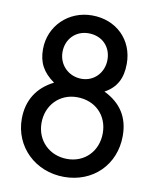

<svg xmlns="http://www.w3.org/2000/svg" viewBox="-85 -818 727 896"><g transform="rotate(10 278.0 -369.5)"><path d="M39 -220C39 -88 143 13 280 13C417 13 517 -86 517 -223C517 -311 477 -373 397 -412C452 -442 477 -488 477 -558C477 -671 394 -752 279 -752C167 -752 80 -667 80 -557C80 -494 103 -451 158 -412C80 -373 39 -307 39 -220ZM281 -452C219 -452 172 -499 172 -560C172 -622 217 -667 277 -667C341 -667 385 -623 385 -560C385 -499 340 -452 281 -452ZM133 -217C133 -302 194 -364 276 -364C362 -364 423 -304 423 -219C423 -134 363 -72 280 -72C195 -72 133 -134 133 -217Z"/></g></svg>

Font: Involve Medium
Style: Regular
Weight: 500
Designer: Stefan Peev
Foundry: Context Ltd.
Version: Version 1.001